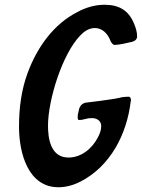

<svg xmlns="http://www.w3.org/2000/svg" viewBox="-20 -763 597 808"><path d="M226 25C258 25 290 16 319 1C444 -63 514 -198 530 -336C531 -337 531 -339 531 -341C531 -351 528 -356 521 -356C513 -356 503 -355 494 -354L477 -350C473 -350 469 -349 466 -348C423 -341 384 -336 341 -331C326 -328 316 -318 312 -301C311 -293 309 -287 308 -283C307 -279 307 -274 307 -267C307 -261 309 -258 313 -258C321 -258 329 -259 338 -262C349 -265 356 -266 367 -266C386 -266 406 -256 406 -232C406 -215 399 -198 392 -185C369 -140 324 -100 268 -100C191 -100 182 -185 182 -234C182 -342 242 -536 318 -614C333 -630 354 -645 379 -645C412 -645 434 -620 445 -591C447 -585 455 -574 462 -574C481 -574 515 -582 536 -587C550 -591 557 -599 557 -610C557 -629 551 -647 544 -664C521 -720 480 -743 420 -743C381 -743 342 -732 307 -713C206 -662 137 -565 97 -458C70 -386 60 -309 60 -230C60 -117 99 25 226 25Z"/></svg>

Font: Bangerz
Style: Regular
Weight: 400
Designer: vernon adams
Foundry: Vernon Adams
Version: Version 2.10;December 28, 2023;FontCreator 13.0.0.2683 64-bi